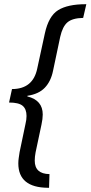

<svg xmlns="http://www.w3.org/2000/svg" viewBox="-20 -734 430 912"><path d="M208 158H213L215 93Q145 92 145 29Q145 11 149 -10L177 -142Q183 -170 183 -190Q183 -258 110 -276V-279Q164 -287 193 -317.5Q222 -348 232 -398L266 -559Q277 -608 300.5 -628Q324 -648 375 -649L390 -714H387Q302 -714 256.5 -686Q211 -658 193 -575L157 -409Q137 -311 37 -311L23 -247Q69 -247 87.5 -231.5Q106 -216 106 -183Q106 -165 101 -145L73 -11Q71 3 69 16Q67 29 67 42Q67 157 208 158Z"/></svg>

Font: Noto Sans UI Condensed
Style: Italic
Weight: 400
Width: 3
Italic angle: -12°
Designer: Monotype Design Team
Foundry: Monotype Imaging Inc.
Version: Version 1.901